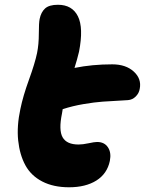

<svg xmlns="http://www.w3.org/2000/svg" viewBox="-20 -794 610 809"><path d="M271 -4.9Q205.1 -4.9 158 -29.3Q110.8 -53.7 86.9 -97.7Q63 -141.6 56.6 -202.1Q50.3 -262.7 65.9 -335Q77.1 -389.6 102.1 -458.3Q127 -526.9 136.2 -570.8Q143.6 -607.4 143.6 -652.3Q143.6 -697.3 147 -713.9Q152.8 -742.7 169.9 -758.3Q187 -773.9 224.1 -773.9Q284.2 -773.9 308.3 -725.3Q332.5 -676.8 313 -576.2Q304.7 -541.5 293.9 -507.8Q368.2 -522.9 453.1 -522.9Q510.3 -522.9 543.7 -492.4Q577.1 -461.9 568.8 -419.9Q565.9 -401.4 552 -387.5Q538.1 -373.5 519 -372.1Q446.3 -368.2 412.6 -365.7Q378.9 -363.3 332.5 -355.5Q286.1 -347.7 244.1 -334Q243.7 -331.1 242.7 -325Q241.7 -318.8 241.2 -315.9Q226.6 -245.6 243.9 -215.3Q261.2 -185.1 311 -185.1Q328.6 -185.1 353.3 -190.4Q377.9 -195.8 389.2 -195.8Q419.9 -195.8 434.8 -173.3Q449.7 -150.9 442.9 -116.2Q431.6 -62 386.2 -33.4Q340.8 -4.9 271 -4.9Z"/></svg>

Font: Shantell Sans Irregular Bouncy
Style: Italic
Weight: 800
Italic angle: -11.31°
Designer: Stephen Nixon, Anya Danilova, Shantell Martin
Foundry: Arrow Type
Version: Version 1.006;[9816181b4]